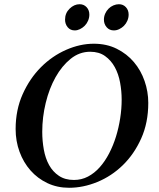

<svg xmlns="http://www.w3.org/2000/svg" viewBox="-20 -879 752 909"><path d="M407 -634Q356 -634 314.5 -600.5Q273 -567 243 -513.5Q213 -460 196.5 -392Q180 -324 180 -255Q180 -212 187.5 -170.5Q195 -129 212.5 -97.5Q230 -66 259 -46.5Q288 -27 330 -27Q366 -27 396.5 -43Q427 -59 452 -87Q477 -115 496.5 -152.5Q516 -190 529 -232Q542 -274 549 -319Q556 -364 556 -407Q556 -448 548.5 -488.5Q541 -529 523.5 -561Q506 -593 477.5 -613.5Q449 -634 407 -634ZM424 -672Q485 -672 533 -648Q581 -624 614 -585Q647 -546 664.5 -495.5Q682 -445 682 -392Q682 -298 648.5 -223.5Q615 -149 561.5 -97Q508 -45 441 -17.5Q374 10 307 10Q251 10 204.5 -12Q158 -34 124.5 -72Q91 -110 72.5 -160.5Q54 -211 54 -268Q54 -359 87.5 -433.5Q121 -508 174 -561Q227 -614 293 -643Q359 -672 424 -672ZM472 -786Q472 -801 478 -814.5Q484 -828 494 -838Q504 -848 517 -853.5Q530 -859 543 -859Q563 -859 576 -845Q589 -831 589 -810Q589 -795 583 -781Q577 -767 567 -757Q557 -747 544.5 -741Q532 -735 519 -735Q498 -735 485 -750Q472 -765 472 -786ZM288 -786Q288 -817 309.5 -838Q331 -859 357 -859Q377 -859 390 -845Q403 -831 403 -810Q403 -795 397 -781Q391 -767 381 -757Q371 -747 358.5 -741Q346 -735 334 -735Q313 -735 300.5 -750Q288 -765 288 -786Z"/></svg>

Font: Vermiglione SemiBold
Style: Italic
Weight: 600
Italic angle: -11°
Version: Version 1.000